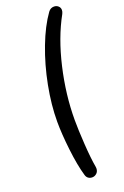

<svg xmlns="http://www.w3.org/2000/svg" viewBox="-191 -901 733 1139"><g transform="rotate(-20 175.5 -331.0)"><path d="M98 -197Q98 -303 121 -422Q144 -541 185 -648.5Q226 -756 277 -827Q291 -846 313 -846Q329 -846 340 -836Q351 -826 351 -811Q351 -800 345 -788Q276 -663 237.5 -496.5Q199 -330 199 -171Q199 -109 205 -17Q211 75 221 131Q222 134 222 141Q222 161 209.5 172.5Q197 184 181 184Q167 184 156.5 176.5Q146 169 142 154Q122 86 110 -17.5Q98 -121 98 -197Z"/></g></svg>

Font: SN Pro
Style: Italic
Weight: 400
Italic angle: -9°
Designer: Tobias Whetton
Foundry: Supernotes
Version: Version 1.003